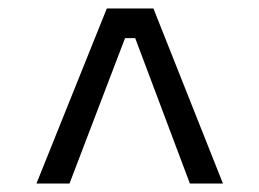

<svg xmlns="http://www.w3.org/2000/svg" viewBox="-20 -742 612 453"><path d="M144 -309H66L232 -722H342L506 -309H428L299 -652H275Z"/></svg>

Font: Sora
Style: Regular
Weight: 400
Designer: Jonathan Barnbrook, Julián Moncada
Foundry: Barnbrook Fonts
Version: Version 2.000